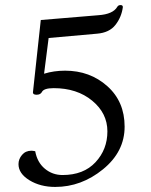

<svg xmlns="http://www.w3.org/2000/svg" viewBox="-20 -500 596 758"><path d="M237 -221Q335 -221 403.5 -160Q472 -99 472 0Q472 99 386.5 168.5Q301 238 198 238Q139 238 96 211.5Q53 185 53 148Q53 128 67 111.5Q81 95 104 95Q109 95 119 97Q127 141 157 166Q187 191 227 191Q310 191 357 140.5Q404 90 404 18.5Q404 -53 344 -102.5Q284 -152 192 -152Q152 -152 145 -136Q139 -126 124.5 -126Q110 -126 110 -135L141 -421L369 -440Q426 -444 443 -473Q447 -480 456 -480Q465 -480 465 -472Q460 -433 436 -402Q412 -371 363 -367L172 -350L154 -209Q193 -221 237 -221Z"/></svg>

Font: Sedan
Style: Regular
Weight: 400
Designer: Sebastian Salazar
Foundry: Sebastian Salazar
Version: Version 1.001